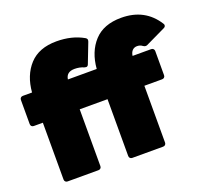

<svg xmlns="http://www.w3.org/2000/svg" viewBox="-128 -919 1167 1077"><g transform="rotate(-20 455.5 -380.0)"><path d="M100 0Q92 0 87 -5Q82 -10 82 -18V-357H28Q20 -357 15 -362Q10 -367 10 -375V-519Q10 -527 15 -532Q20 -537 28 -537H83Q91 -637 147.5 -698.5Q204 -760 309 -760Q401 -760 469 -721Q479 -715 479 -706L477 -697L431 -578Q427 -567 417 -567Q413 -567 407 -569Q382 -580 352 -580Q303 -580 297 -537H469Q477 -637 533.5 -698.5Q590 -760 695 -760Q837 -760 908 -647Q911 -643 911 -638Q911 -628 900 -623L781 -566Q778 -564 771 -564Q764 -564 756 -570Q743 -580 725 -580Q708 -580 697 -569Q686 -558 683 -537H794Q802 -537 807 -532Q812 -527 812 -519V-375Q812 -367 807 -362Q802 -357 794 -357H688V-18Q688 -10 683 -5Q678 0 670 0H486Q478 0 473 -5Q468 -10 468 -18V-357H302V-18Q302 -10 297 -5Q292 0 284 0Z"/></g></svg>

Font: LINE Seed Sans TH App Heavy
Style: Regular
Weight: 900
Designer: Dalton Maag Ltd | Thai characters by Cadson Demak Co.,Ltd.
Foundry: Dalton Maag Ltd
Version: Version 1.003